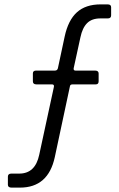

<svg xmlns="http://www.w3.org/2000/svg" viewBox="-20 -723 544 876"><path d="M71 133H33Q16 133 16 120V83Q16 69 32 69H68Q141 69 159 -17L226 -327Q228 -338 217 -338H146Q130 -338 130 -352V-388Q130 -401 145 -401H231Q241 -401 244 -411L275 -556Q291 -631 331 -667Q371 -703 439 -703H471Q487 -703 487 -690V-653Q487 -639 472 -639H438Q399 -639 377.5 -617.5Q356 -596 347 -553L316 -411Q315 -401 324 -401H413Q430 -401 430 -388V-352Q430 -338 417 -338H311Q300 -338 299 -329L230 -6Q200 133 71 133Z"/></svg>

Font: Rajdhani Medium
Style: Regular
Weight: 500
Designer: Satya Rajpurohit, Jyotish Sonowal
Foundry: Indian Type Foundry
Version: Version 1.201 February 1, 2022